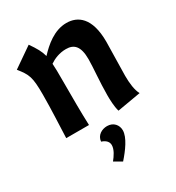

<svg xmlns="http://www.w3.org/2000/svg" viewBox="-182 -624 905 986"><g transform="rotate(-30 271.0 -131.0)"><path d="M21 -431C64 -377 73 -358 73 -255C73 -166 67 -63 65 0H200C197 -79 197 -149 197 -271C197 -311 197 -341 195 -366C220 -383 253 -397 292 -397C339 -397 367 -372 367 -294C367 -245 358 -161 358 -85C358 -59 359 -18 368 12L507 -12C492 -39 487 -82 487 -126C487 -166 491 -290 491 -326C491 -470 427 -512 361 -512C288 -512 229 -460 188 -416C180 -447 165 -473 138 -512ZM211 105C239 114 250 130 250 148C250 174 230 203 213 224L258 250C296 207 337 152 337 110C337 79 315 51 277 51C246 51 214 69 211 105Z"/></g></svg>

Font: CantoraOne
Style: Regular
Weight: 400
Designer: Pablo Impallari, Rodrigo Fuenzalida
Foundry: Pablo Impallari
Version: Version 1.001